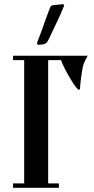

<svg xmlns="http://www.w3.org/2000/svg" viewBox="-20 -893 447 913"><path d="M214 -711 207 -698Q202 -687 190 -683.5Q178 -680 162 -680Q156 -683 156 -686L158 -694Q168 -719 177 -744.5Q186 -770 195 -795Q201 -811 206.5 -826.5Q212 -842 218 -857Q222 -866 230 -868L277 -873Q285 -873 285 -866Q269 -826 250.5 -788Q232 -750 214 -711ZM270 -607H209V-21H260V0H42V-21H95V-607H42V-628H397Q385 -607 379.5 -593Q374 -579 371.5 -563Q369 -547 365 -520Q363 -503 362 -492.5Q361 -482 361 -478Q361 -466 356 -466Q346 -466 315 -518Q284 -570 270 -607Z"/></svg>

Font: Pochaevsk
Style: Regular
Weight: 400
Version: Version 1.210; ttfautohint (v1.8.4.7-5d5b)